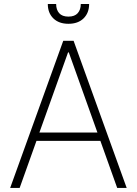

<svg xmlns="http://www.w3.org/2000/svg" viewBox="-20 -929 676 949"><path d="M77.1 0H30.2L292.6 -727.3H343.8L606.2 0H559.3L476.2 -232.6H160.2ZM174.7 -273.8H461.6L320 -670.1H316.4ZM379.3 -909.1H420.5Q420.5 -865.1 393.1 -838.2Q365.8 -811.4 318.2 -811.4Q271 -811.4 243.6 -838.2Q216.3 -865.1 216.3 -909.1H257.5Q257.5 -881 272.4 -864Q287.3 -846.9 318.2 -846.9Q349.1 -846.9 364.2 -864Q379.3 -881 379.3 -909.1Z"/></svg>

Font: Inter Extra Light BETA
Style: Regular
Weight: 200
Designer: Rasmus Andersson
Foundry: rsms
Version: Version 3.011;git-f93a4a705